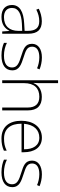

<svg xmlns="http://www.w3.org/2000/svg" viewBox="881 -1681 810 2612"><g transform="rotate(90 1286.0 -375.0)"><path d="M269 -539C208 -539 150 -522 99 -498L111 -464C166 -491 214 -504 268 -504C356 -504 400 -459 400 -345V-305L300 -299C139 -291 48 -238 48 -133C48 -44 105 10 209 10C314 10 367 -37 399 -98H401L408 0H439V-353C439 -482 382 -539 269 -539ZM304 -268 400 -272V-219C399 -101 338 -24 213 -24C134 -24 88 -64 88 -133C88 -221 168 -261 304 -268Z M937 -137C937 -235 853 -260 762 -290C677 -319 615 -333 615 -407C615 -472 670 -505 761 -505C813 -505 871 -492 909 -474L924 -508C880 -526 825 -540 762 -540C648 -540 576 -490 576 -406C576 -310 648 -289 744 -258C835 -230 898 -206 898 -135C898 -67 850 -24 736 -24C674 -24 613 -39 563 -64V-24C601 -6 662 10 735 10C867 10 937 -45 937 -137Z M1111 -504V-760H1072V0H1111V-297C1111 -437 1180 -505 1296 -505C1390 -505 1443 -455 1443 -345V0H1482V-347C1482 -479 1416 -539 1299 -539C1195 -539 1134 -488 1111 -426H1108C1109 -454 1111 -475 1111 -504Z M1853 -540C1701 -540 1623 -415 1623 -260C1623 -100 1701 10 1864 10C1930 10 1978 0 2030 -23V-61C1969 -33 1930 -25 1865 -25C1734 -25 1662 -110 1663 -263H2051V-294C2051 -434 1988 -540 1853 -540ZM1853 -505C1960 -505 2011 -421 2011 -297H1664C1676 -432 1747 -505 1853 -505Z M2526 -137C2526 -235 2442 -260 2351 -290C2266 -319 2204 -333 2204 -407C2204 -472 2259 -505 2350 -505C2402 -505 2460 -492 2498 -474L2513 -508C2469 -526 2414 -540 2351 -540C2237 -540 2165 -490 2165 -406C2165 -310 2237 -289 2333 -258C2424 -230 2487 -206 2487 -135C2487 -67 2439 -24 2325 -24C2263 -24 2202 -39 2152 -64V-24C2190 -6 2251 10 2324 10C2456 10 2526 -45 2526 -137Z"/></g></svg>

Font: Noto Sans Tamil ExtraLight
Style: Regular
Weight: 200
Designer: Jelle Bosma - Monotype Design Team
Foundry: Monotype Imaging Inc.
Version: Version 2.004